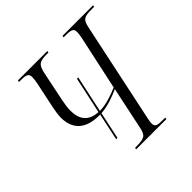

<svg xmlns="http://www.w3.org/2000/svg" viewBox="-182 -875 1036 1036"><g transform="rotate(-45 335.5 -357.0)"><path d="M248 -115H258L291 -270C345 -274 393 -293 434 -311L383 -69C373 -17 357 -10 296 -10H288L285 0H516L518 -10H508C461 -10 443 -12 443 -39C443 -46 444 -57 447 -70L569 -647C580 -698 593 -704 653 -704H669L671 -714H438L436 -704H448C495 -704 508 -699 508 -672C508 -661 506 -647 502 -628L436 -322C368 -293 325 -285 295 -285H294L339 -495H329L284 -286C214 -289 182 -330 182 -398C182 -421 187 -447 190 -465L226 -640C238 -694 250 -704 313 -704H320L322 -714H97L96 -704H105C152 -704 165 -699 165 -670C165 -660 163 -646 159 -625L129 -483C124 -457 119 -431 119 -408C119 -317 174 -270 273 -270C276 -270 278 -270 281 -270Z"/></g></svg>

Font: Noto Serif Display Condensed Light
Style: Italic
Weight: 300
Width: 3
Italic angle: -12°
Designer: Monotype Design Team
Foundry: Monotype Imaging Inc.
Version: Version 2.009